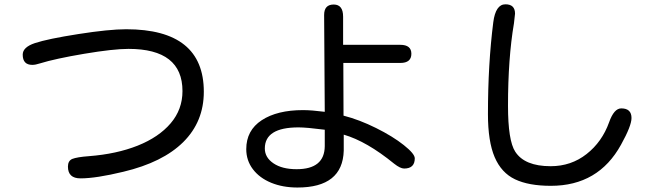

<svg xmlns="http://www.w3.org/2000/svg" viewBox="-20 -798 3040 879"><path d="M913.1 -377.9Q913.1 -241.2 819.3 -147.9Q725.6 -54.7 544.9 -11.7Q419.9 18.6 348.6 18.6Q291 18.6 291 -35.2Q291 -61.5 310.5 -70.3Q333 -79.1 386.7 -83Q513.7 -92.8 610.4 -131.3Q707 -169.9 761.2 -233.4Q815.4 -296.9 815.4 -380.9Q815.4 -574.2 568.4 -574.2Q499 -574.2 365.7 -551.8Q232.4 -529.3 163.1 -507.8Q142.6 -501 127.9 -501Q84 -501 84 -547.9Q84 -582 139.6 -600.6Q198.2 -620.1 338.9 -642.1Q479.5 -664.1 557.6 -664.1Q913.1 -664.1 913.1 -377.9Z M1341.8 60.5Q1274.4 60.5 1221.2 38.6Q1168 16.6 1137.7 -23.4Q1107.4 -63.5 1107.4 -115.2Q1107.4 -201.2 1178.2 -247.6Q1249 -293.9 1367.2 -293.9Q1406.2 -293.9 1466.8 -286.1L1463.9 -729.5Q1463.9 -777.3 1507.8 -777.3Q1550.8 -777.3 1550.8 -721.7V-592.8H1812.5Q1863.3 -592.8 1863.3 -551.8Q1863.3 -509.8 1812.5 -509.8H1551.8L1552.7 -268.6Q1625 -250 1701.7 -211.9Q1778.3 -173.8 1828.6 -133.8Q1878.9 -93.8 1878.9 -73.2Q1878.9 -26.4 1830.1 -26.4Q1812.5 -26.4 1784.2 -48.8Q1658.2 -151.4 1553.7 -181.6V-108.4Q1548.8 60.5 1341.8 60.5ZM1346.7 -214.8Q1192.4 -214.8 1192.4 -118.2Q1192.4 -77.1 1231.9 -50.3Q1271.5 -23.4 1337.9 -23.4Q1465.8 -23.4 1466.8 -128.9V-204.1Q1382.8 -214.8 1346.7 -214.8Z M2293.9 -778.3Q2337.9 -778.3 2337.9 -735.4L2333 -691.4Q2305.7 -531.2 2305.7 -313.5Q2305.7 -154.3 2338.9 -103.5Q2381.8 -37.1 2501 -37.1Q2594.7 -37.1 2665.5 -92.8Q2736.3 -148.4 2768.6 -238.3Q2791 -301.8 2824.2 -301.8Q2871.1 -301.8 2871.1 -257.8Q2871.1 -221.7 2823.2 -135.7Q2719.7 52.7 2502 52.7Q2400.4 52.7 2337.9 22.9Q2275.4 -6.8 2244.6 -78.6Q2213.9 -150.4 2213.9 -275.4Q2213.9 -504.9 2238.3 -696.3Q2249 -778.3 2293.9 -778.3Z"/></svg>

Font: jf-openhuninn-1.1
Style: Regular
Weight: 400
Designer: [Kosugi Maru]
      Designed by Motoya company      

      [Varela Round]
      Joe Prince(Latin component); Avraham Co
Foundry: justfont CO.,LTD.
Version: 1.1